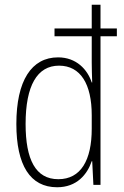

<svg xmlns="http://www.w3.org/2000/svg" viewBox="-20 -873 525 810"><path d="M221 -83C304 -83 348 -137 367 -193H369L374 -93H404V-720H473V-753H404V-853H367V-753H210V-720H367V-609C367 -583 368 -555 369 -525H367C349 -580 302 -631 225 -631C113 -631 49 -533 49 -350C49 -176 107 -83 221 -83ZM226 -117C130 -117 88 -200 88 -350C88 -512 137 -596 229 -596C320 -596 367 -518 367 -387V-330C367 -197 321 -117 226 -117Z"/></svg>

Font: Noto Sans Telugu UI Condensed ExtraLight
Style: Regular
Weight: 200
Width: 3
Designer: Jelle Bosma - Monotype Design Team
Foundry: Monotype Imaging Inc.
Version: Version 2.005